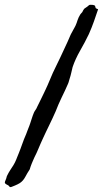

<svg xmlns="http://www.w3.org/2000/svg" viewBox="-40 -762 426 795"><path d="M357.4 -727.5 366.2 -723.6Q358.4 -700.2 349.1 -673.8Q339.8 -647.5 328.1 -621.1Q312 -587.4 291.5 -551.8Q272 -517.6 260.7 -484.4L256.3 -465.8Q255.4 -461.4 254.2 -457Q252.9 -452.6 252 -448.2Q249.5 -440.4 248 -435.1Q246.6 -429.7 245.6 -426.8Q244.1 -420.4 241.2 -414.1Q235.4 -400.4 228.8 -386.5Q222.2 -372.6 215.3 -358.4Q201.2 -329.1 190.4 -300.8Q184.1 -286.1 177.2 -271.7Q170.4 -257.3 163.6 -243.2Q156.7 -229 149.9 -214.8Q143.1 -200.7 136.7 -186.5Q132.3 -176.8 127.9 -167Q123.5 -157.2 119.6 -147.5Q115.7 -137.7 111.3 -128.4Q106.9 -119.1 102.5 -110.4Q99.6 -103.5 96.7 -97.2Q93.8 -90.8 91.3 -84.5Q88.9 -78.1 86.7 -72.3Q84.5 -66.4 83 -60.5Q78.1 -53.2 73.5 -45.4Q68.8 -37.6 64.5 -29.3Q55.7 -12.7 42 -3.9Q38.1 -1.5 33.2 1Q28.3 3.4 22.5 5.9L10.7 10.7Q4.4 13.7 1 12.7Q-4.4 5.4 -7.8 4.4Q-11.2 3.4 -12.7 2Q-19.5 -2 -20 -5.4Q-20.5 -8.8 -15.6 -19.5Q-13.2 -24.9 -12.7 -28.8Q-11.7 -33.2 -9.8 -36.1Q-4.9 -46.4 2 -57.1Q5.4 -62.5 8.8 -67.6Q12.2 -72.8 15.6 -78.1Q22.5 -89.4 27.3 -101.6Q29.8 -107.9 32.2 -114Q34.7 -120.1 37.1 -126Q41 -135.7 44.7 -145.5Q48.3 -155.3 51.8 -165Q55.2 -174.8 59.3 -185.3Q63.5 -195.8 68.4 -207Q70.3 -212.4 72.5 -218Q74.7 -223.6 76.7 -229Q79.1 -234.4 81.1 -240Q83 -245.6 85 -251L92.3 -273.4Q94.2 -279.3 96.2 -284.9Q98.1 -290.5 100.6 -295.9Q103 -301.3 106.9 -306.6Q111.3 -312.5 114.3 -320.3Q118.7 -328.6 123 -337.9Q127.4 -347.2 132.3 -356.9Q137.2 -366.7 141.4 -375.7Q145.5 -384.8 149.4 -392.6Q153.3 -400.9 157 -409.2Q160.6 -417.5 164.1 -425.8Q169.9 -440.9 178.7 -460Q186 -475.6 193.8 -491.5Q201.7 -507.3 209.5 -523.9Q225.1 -556.2 239.3 -587.9L246.6 -604.5Q248.5 -608.9 250.2 -613Q252 -617.2 253.9 -621.1Q256.3 -625.5 258.8 -629.9Q261.2 -634.3 263.2 -638.2Q265.6 -642.1 267.8 -646.5Q270 -650.9 272.5 -655.3Q277.8 -667 281.2 -678.7Q285.2 -690.9 293 -703.1Q293.5 -704.1 296.4 -707Q299.3 -710 300.8 -711.9Q301.8 -713.9 302.7 -715.8Q303.7 -717.8 304.7 -719.7Q307.6 -724.6 308.6 -725.6Q310.5 -727.5 314 -729.5Q318.8 -732.4 321.3 -734.4Q324.7 -736.8 328.1 -740.2Q330.1 -742.2 335 -742.2Q345.2 -742.2 350.6 -740.2Q354.5 -737.8 354.5 -734.9Q354.5 -731.4 357.4 -727.5Z"/></svg>

Font: Taprom
Style: Regular
Weight: 400
Designer: Danh Hong
Version: Version 8.002; ttfautohint (v1.8.3)